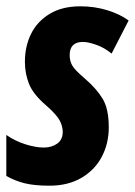

<svg xmlns="http://www.w3.org/2000/svg" viewBox="-24 -579 428 609"><path d="M133 10Q84 10 53 2Q22 -6 -4 -21V-151Q23 -132 56 -121.5Q89 -111 115 -111Q140 -111 157.5 -123.5Q175 -136 175 -161Q175 -178 165.5 -196.5Q156 -215 123 -244Q81 -280 68 -313Q55 -346 55 -383Q55 -432 74.5 -471.5Q94 -511 133.5 -535Q173 -559 231 -559Q276 -559 316.5 -546.5Q357 -534 384 -514L330 -409Q307 -428 281 -437Q255 -446 239 -446Q197 -446 197 -404Q197 -386 205 -371.5Q213 -357 246 -329Q283 -297 302 -265Q321 -233 321 -175Q321 -124 299 -82Q277 -40 234.5 -15Q192 10 133 10Z"/></svg>

Font: Noto Sans ExtraCondensed ExtraBold
Style: Italic
Weight: 800
Width: 2
Italic angle: -12°
Designer: Monotype Design Team
Foundry: Monotype Imaging Inc.
Version: Version 2.013; ttfautohint (v1.8.4.7-5d5b)